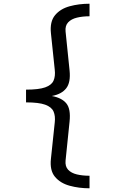

<svg xmlns="http://www.w3.org/2000/svg" viewBox="-20 -877 655 1036"><path d="M463.1 -856.9V-789.2Q425.6 -789.2 395.1 -781.8Q364.6 -774.4 347.7 -756.4Q330.8 -738.5 333.8 -707.2L355.4 -496.9Q362.1 -432.3 337.2 -400.5Q312.3 -368.7 259.5 -359Q313.3 -349.2 337.9 -319.2Q362.6 -289.2 355.4 -221L333.8 -10.8Q330.8 21 347.7 39Q364.6 56.9 394.9 64.1Q425.1 71.3 463.1 71.3V139Q405.6 139 355.4 125.1Q305.1 111.3 276.4 76.7Q247.7 42.1 254.9 -21L275.4 -215.9Q279.5 -250.8 269 -275.1Q258.5 -299.5 223.8 -312.1Q189.2 -324.6 120.5 -324.6V-393.3Q189.2 -393.3 223.8 -405.6Q258.5 -417.9 269 -442.1Q279.5 -466.2 275.4 -501L254.9 -696.9Q248.2 -760 276.7 -794.6Q305.1 -829.2 355.4 -843.1Q405.6 -856.9 463.1 -856.9Z"/></svg>

Font: FiraCode Nerd Font
Style: Regular
Weight: 400
Designer: Carrois Corporate, Edenspiekermann AG, Nikita Prokopov
Foundry: Carrois Corporate, Edenspiekermann AG, Nikita Prokopov
Version: Version 6.002;Nerd Fonts 2.1.0